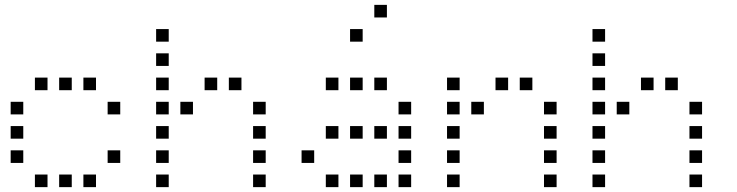

<svg xmlns="http://www.w3.org/2000/svg" viewBox="-20 -796 3040 792"><path d="M125 -476Q124 -476 124 -476Q124 -476 124 -475V-425Q124 -424 124 -424Q124 -424 125 -424H175Q176 -424 176 -424Q176 -424 176 -425V-475Q176 -476 176 -476Q176 -476 175 -476ZM225 -476Q224 -476 224 -476Q224 -476 224 -475V-425Q224 -424 224 -424Q224 -424 225 -424H275Q276 -424 276 -424Q276 -424 276 -425V-475Q276 -476 276 -476Q276 -476 275 -476ZM325 -476Q324 -476 324 -476Q324 -476 324 -475V-425Q324 -424 324 -424Q324 -424 325 -424H375Q376 -424 376 -424Q376 -424 376 -425V-475Q376 -476 376 -476Q376 -476 375 -476ZM25 -376Q24 -376 24 -376Q24 -376 24 -375V-325Q24 -324 24 -324Q24 -324 25 -324H75Q76 -324 76 -324Q76 -324 76 -325V-375Q76 -376 76 -376Q76 -376 75 -376ZM425 -376Q424 -376 424 -376Q424 -376 424 -375V-325Q424 -324 424 -324Q424 -324 425 -324H475Q476 -324 476 -324Q476 -324 476 -325V-375Q476 -376 476 -376Q476 -376 475 -376ZM25 -276Q24 -276 24 -276Q24 -276 24 -275V-225Q24 -224 24 -224Q24 -224 25 -224H75Q76 -224 76 -224Q76 -224 76 -225V-275Q76 -276 76 -276Q76 -276 75 -276ZM25 -176Q24 -176 24 -176Q24 -176 24 -175V-125Q24 -124 24 -124Q24 -124 25 -124H75Q76 -124 76 -124Q76 -124 76 -125V-175Q76 -176 76 -176Q76 -176 75 -176ZM425 -176Q424 -176 424 -176Q424 -176 424 -175V-125Q424 -124 424 -124Q424 -124 425 -124H475Q476 -124 476 -124Q476 -124 476 -125V-175Q476 -176 476 -176Q476 -176 475 -176ZM125 -76Q124 -76 124 -76Q124 -76 124 -75V-25Q124 -24 124 -24Q124 -24 125 -24H175Q176 -24 176 -24Q176 -24 176 -25V-75Q176 -76 176 -76Q176 -76 175 -76ZM225 -76Q224 -76 224 -76Q224 -76 224 -75V-25Q224 -24 224 -24Q224 -24 225 -24H275Q276 -24 276 -24Q276 -24 276 -25V-75Q276 -76 276 -76Q276 -76 275 -76ZM325 -76Q324 -76 324 -76Q324 -76 324 -75V-25Q324 -24 324 -24Q324 -24 325 -24H375Q376 -24 376 -24Q376 -24 376 -25V-75Q376 -76 376 -76Q376 -76 375 -76Z M625 -676Q624 -676 624 -676Q624 -676 624 -675V-625Q624 -624 624 -624Q624 -624 625 -624H675Q676 -624 676 -624Q676 -624 676 -625V-675Q676 -676 676 -676Q676 -676 675 -676ZM625 -576Q624 -576 624 -576Q624 -576 624 -575V-525Q624 -524 624 -524Q624 -524 625 -524H675Q676 -524 676 -524Q676 -524 676 -525V-575Q676 -576 676 -576Q676 -576 675 -576ZM625 -476Q624 -476 624 -476Q624 -476 624 -475V-425Q624 -424 624 -424Q624 -424 625 -424H675Q676 -424 676 -424Q676 -424 676 -425V-475Q676 -476 676 -476Q676 -476 675 -476ZM825 -476Q824 -476 824 -476Q824 -476 824 -475V-425Q824 -424 824 -424Q824 -424 825 -424H875Q876 -424 876 -424Q876 -424 876 -425V-475Q876 -476 876 -476Q876 -476 875 -476ZM925 -476Q924 -476 924 -476Q924 -476 924 -475V-425Q924 -424 924 -424Q924 -424 925 -424H975Q976 -424 976 -424Q976 -424 976 -425V-475Q976 -476 976 -476Q976 -476 975 -476ZM625 -376Q624 -376 624 -376Q624 -376 624 -375V-325Q624 -324 624 -324Q624 -324 625 -324H675Q676 -324 676 -324Q676 -324 676 -325V-375Q676 -376 676 -376Q676 -376 675 -376ZM725 -376Q724 -376 724 -376Q724 -376 724 -375V-325Q724 -324 724 -324Q724 -324 725 -324H775Q776 -324 776 -324Q776 -324 776 -325V-375Q776 -376 776 -376Q776 -376 775 -376ZM1025 -376Q1024 -376 1024 -376Q1024 -376 1024 -375V-325Q1024 -324 1024 -324Q1024 -324 1025 -324H1075Q1076 -324 1076 -324Q1076 -324 1076 -325V-375Q1076 -376 1076 -376Q1076 -376 1075 -376ZM625 -276Q624 -276 624 -276Q624 -276 624 -275V-225Q624 -224 624 -224Q624 -224 625 -224H675Q676 -224 676 -224Q676 -224 676 -225V-275Q676 -276 676 -276Q676 -276 675 -276ZM1025 -276Q1024 -276 1024 -276Q1024 -276 1024 -275V-225Q1024 -224 1024 -224Q1024 -224 1025 -224H1075Q1076 -224 1076 -224Q1076 -224 1076 -225V-275Q1076 -276 1076 -276Q1076 -276 1075 -276ZM625 -176Q624 -176 624 -176Q624 -176 624 -175V-125Q624 -124 624 -124Q624 -124 625 -124H675Q676 -124 676 -124Q676 -124 676 -125V-175Q676 -176 676 -176Q676 -176 675 -176ZM1025 -176Q1024 -176 1024 -176Q1024 -176 1024 -175V-125Q1024 -124 1024 -124Q1024 -124 1025 -124H1075Q1076 -124 1076 -124Q1076 -124 1076 -125V-175Q1076 -176 1076 -176Q1076 -176 1075 -176ZM625 -76Q624 -76 624 -76Q624 -76 624 -75V-25Q624 -24 624 -24Q624 -24 625 -24H675Q676 -24 676 -24Q676 -24 676 -25V-75Q676 -76 676 -76Q676 -76 675 -76ZM1025 -76Q1024 -76 1024 -76Q1024 -76 1024 -75V-25Q1024 -24 1024 -24Q1024 -24 1025 -24H1075Q1076 -24 1076 -24Q1076 -24 1076 -25V-75Q1076 -76 1076 -76Q1076 -76 1075 -76Z M1525 -776Q1524 -776 1524 -776Q1524 -776 1524 -775V-725Q1524 -724 1524 -724Q1524 -724 1525 -724H1575Q1576 -724 1576 -724Q1576 -724 1576 -725V-775Q1576 -776 1576 -776Q1576 -776 1575 -776ZM1425 -676Q1424 -676 1424 -676Q1424 -676 1424 -675V-625Q1424 -624 1424 -624Q1424 -624 1425 -624H1475Q1476 -624 1476 -624Q1476 -624 1476 -625V-675Q1476 -676 1476 -676Q1476 -676 1475 -676ZM1325 -476Q1324 -476 1324 -476Q1324 -476 1324 -475V-425Q1324 -424 1324 -424Q1324 -424 1325 -424H1375Q1376 -424 1376 -424Q1376 -424 1376 -425V-475Q1376 -476 1376 -476Q1376 -476 1375 -476ZM1425 -476Q1424 -476 1424 -476Q1424 -476 1424 -475V-425Q1424 -424 1424 -424Q1424 -424 1425 -424H1475Q1476 -424 1476 -424Q1476 -424 1476 -425V-475Q1476 -476 1476 -476Q1476 -476 1475 -476ZM1525 -476Q1524 -476 1524 -476Q1524 -476 1524 -475V-425Q1524 -424 1524 -424Q1524 -424 1525 -424H1575Q1576 -424 1576 -424Q1576 -424 1576 -425V-475Q1576 -476 1576 -476Q1576 -476 1575 -476ZM1625 -376Q1624 -376 1624 -376Q1624 -376 1624 -375V-325Q1624 -324 1624 -324Q1624 -324 1625 -324H1675Q1676 -324 1676 -324Q1676 -324 1676 -325V-375Q1676 -376 1676 -376Q1676 -376 1675 -376ZM1325 -276Q1324 -276 1324 -276Q1324 -276 1324 -275V-225Q1324 -224 1324 -224Q1324 -224 1325 -224H1375Q1376 -224 1376 -224Q1376 -224 1376 -225V-275Q1376 -276 1376 -276Q1376 -276 1375 -276ZM1425 -276Q1424 -276 1424 -276Q1424 -276 1424 -275V-225Q1424 -224 1424 -224Q1424 -224 1425 -224H1475Q1476 -224 1476 -224Q1476 -224 1476 -225V-275Q1476 -276 1476 -276Q1476 -276 1475 -276ZM1525 -276Q1524 -276 1524 -276Q1524 -276 1524 -275V-225Q1524 -224 1524 -224Q1524 -224 1525 -224H1575Q1576 -224 1576 -224Q1576 -224 1576 -225V-275Q1576 -276 1576 -276Q1576 -276 1575 -276ZM1625 -276Q1624 -276 1624 -276Q1624 -276 1624 -275V-225Q1624 -224 1624 -224Q1624 -224 1625 -224H1675Q1676 -224 1676 -224Q1676 -224 1676 -225V-275Q1676 -276 1676 -276Q1676 -276 1675 -276ZM1225 -176Q1224 -176 1224 -176Q1224 -176 1224 -175V-125Q1224 -124 1224 -124Q1224 -124 1225 -124H1275Q1276 -124 1276 -124Q1276 -124 1276 -125V-175Q1276 -176 1276 -176Q1276 -176 1275 -176ZM1625 -176Q1624 -176 1624 -176Q1624 -176 1624 -175V-125Q1624 -124 1624 -124Q1624 -124 1625 -124H1675Q1676 -124 1676 -124Q1676 -124 1676 -125V-175Q1676 -176 1676 -176Q1676 -176 1675 -176ZM1325 -76Q1324 -76 1324 -76Q1324 -76 1324 -75V-25Q1324 -24 1324 -24Q1324 -24 1325 -24H1375Q1376 -24 1376 -24Q1376 -24 1376 -25V-75Q1376 -76 1376 -76Q1376 -76 1375 -76ZM1425 -76Q1424 -76 1424 -76Q1424 -76 1424 -75V-25Q1424 -24 1424 -24Q1424 -24 1425 -24H1475Q1476 -24 1476 -24Q1476 -24 1476 -25V-75Q1476 -76 1476 -76Q1476 -76 1475 -76ZM1525 -76Q1524 -76 1524 -76Q1524 -76 1524 -75V-25Q1524 -24 1524 -24Q1524 -24 1525 -24H1575Q1576 -24 1576 -24Q1576 -24 1576 -25V-75Q1576 -76 1576 -76Q1576 -76 1575 -76ZM1625 -76Q1624 -76 1624 -76Q1624 -76 1624 -75V-25Q1624 -24 1624 -24Q1624 -24 1625 -24H1675Q1676 -24 1676 -24Q1676 -24 1676 -25V-75Q1676 -76 1676 -76Q1676 -76 1675 -76Z M1825 -476Q1824 -476 1824 -476Q1824 -476 1824 -475V-425Q1824 -424 1824 -424Q1824 -424 1825 -424H1875Q1876 -424 1876 -424Q1876 -424 1876 -425V-475Q1876 -476 1876 -476Q1876 -476 1875 -476ZM2025 -476Q2024 -476 2024 -476Q2024 -476 2024 -475V-425Q2024 -424 2024 -424Q2024 -424 2025 -424H2075Q2076 -424 2076 -424Q2076 -424 2076 -425V-475Q2076 -476 2076 -476Q2076 -476 2075 -476ZM2125 -476Q2124 -476 2124 -476Q2124 -476 2124 -475V-425Q2124 -424 2124 -424Q2124 -424 2125 -424H2175Q2176 -424 2176 -424Q2176 -424 2176 -425V-475Q2176 -476 2176 -476Q2176 -476 2175 -476ZM1825 -376Q1824 -376 1824 -376Q1824 -376 1824 -375V-325Q1824 -324 1824 -324Q1824 -324 1825 -324H1875Q1876 -324 1876 -324Q1876 -324 1876 -325V-375Q1876 -376 1876 -376Q1876 -376 1875 -376ZM1925 -376Q1924 -376 1924 -376Q1924 -376 1924 -375V-325Q1924 -324 1924 -324Q1924 -324 1925 -324H1975Q1976 -324 1976 -324Q1976 -324 1976 -325V-375Q1976 -376 1976 -376Q1976 -376 1975 -376ZM2225 -376Q2224 -376 2224 -376Q2224 -376 2224 -375V-325Q2224 -324 2224 -324Q2224 -324 2225 -324H2275Q2276 -324 2276 -324Q2276 -324 2276 -325V-375Q2276 -376 2276 -376Q2276 -376 2275 -376ZM1825 -276Q1824 -276 1824 -276Q1824 -276 1824 -275V-225Q1824 -224 1824 -224Q1824 -224 1825 -224H1875Q1876 -224 1876 -224Q1876 -224 1876 -225V-275Q1876 -276 1876 -276Q1876 -276 1875 -276ZM2225 -276Q2224 -276 2224 -276Q2224 -276 2224 -275V-225Q2224 -224 2224 -224Q2224 -224 2225 -224H2275Q2276 -224 2276 -224Q2276 -224 2276 -225V-275Q2276 -276 2276 -276Q2276 -276 2275 -276ZM1825 -176Q1824 -176 1824 -176Q1824 -176 1824 -175V-125Q1824 -124 1824 -124Q1824 -124 1825 -124H1875Q1876 -124 1876 -124Q1876 -124 1876 -125V-175Q1876 -176 1876 -176Q1876 -176 1875 -176ZM2225 -176Q2224 -176 2224 -176Q2224 -176 2224 -175V-125Q2224 -124 2224 -124Q2224 -124 2225 -124H2275Q2276 -124 2276 -124Q2276 -124 2276 -125V-175Q2276 -176 2276 -176Q2276 -176 2275 -176ZM1825 -76Q1824 -76 1824 -76Q1824 -76 1824 -75V-25Q1824 -24 1824 -24Q1824 -24 1825 -24H1875Q1876 -24 1876 -24Q1876 -24 1876 -25V-75Q1876 -76 1876 -76Q1876 -76 1875 -76ZM2225 -76Q2224 -76 2224 -76Q2224 -76 2224 -75V-25Q2224 -24 2224 -24Q2224 -24 2225 -24H2275Q2276 -24 2276 -24Q2276 -24 2276 -25V-75Q2276 -76 2276 -76Q2276 -76 2275 -76Z M2425 -676Q2424 -676 2424 -676Q2424 -676 2424 -675V-625Q2424 -624 2424 -624Q2424 -624 2425 -624H2475Q2476 -624 2476 -624Q2476 -624 2476 -625V-675Q2476 -676 2476 -676Q2476 -676 2475 -676ZM2425 -576Q2424 -576 2424 -576Q2424 -576 2424 -575V-525Q2424 -524 2424 -524Q2424 -524 2425 -524H2475Q2476 -524 2476 -524Q2476 -524 2476 -525V-575Q2476 -576 2476 -576Q2476 -576 2475 -576ZM2425 -476Q2424 -476 2424 -476Q2424 -476 2424 -475V-425Q2424 -424 2424 -424Q2424 -424 2425 -424H2475Q2476 -424 2476 -424Q2476 -424 2476 -425V-475Q2476 -476 2476 -476Q2476 -476 2475 -476ZM2625 -476Q2624 -476 2624 -476Q2624 -476 2624 -475V-425Q2624 -424 2624 -424Q2624 -424 2625 -424H2675Q2676 -424 2676 -424Q2676 -424 2676 -425V-475Q2676 -476 2676 -476Q2676 -476 2675 -476ZM2725 -476Q2724 -476 2724 -476Q2724 -476 2724 -475V-425Q2724 -424 2724 -424Q2724 -424 2725 -424H2775Q2776 -424 2776 -424Q2776 -424 2776 -425V-475Q2776 -476 2776 -476Q2776 -476 2775 -476ZM2425 -376Q2424 -376 2424 -376Q2424 -376 2424 -375V-325Q2424 -324 2424 -324Q2424 -324 2425 -324H2475Q2476 -324 2476 -324Q2476 -324 2476 -325V-375Q2476 -376 2476 -376Q2476 -376 2475 -376ZM2525 -376Q2524 -376 2524 -376Q2524 -376 2524 -375V-325Q2524 -324 2524 -324Q2524 -324 2525 -324H2575Q2576 -324 2576 -324Q2576 -324 2576 -325V-375Q2576 -376 2576 -376Q2576 -376 2575 -376ZM2825 -376Q2824 -376 2824 -376Q2824 -376 2824 -375V-325Q2824 -324 2824 -324Q2824 -324 2825 -324H2875Q2876 -324 2876 -324Q2876 -324 2876 -325V-375Q2876 -376 2876 -376Q2876 -376 2875 -376ZM2425 -276Q2424 -276 2424 -276Q2424 -276 2424 -275V-225Q2424 -224 2424 -224Q2424 -224 2425 -224H2475Q2476 -224 2476 -224Q2476 -224 2476 -225V-275Q2476 -276 2476 -276Q2476 -276 2475 -276ZM2825 -276Q2824 -276 2824 -276Q2824 -276 2824 -275V-225Q2824 -224 2824 -224Q2824 -224 2825 -224H2875Q2876 -224 2876 -224Q2876 -224 2876 -225V-275Q2876 -276 2876 -276Q2876 -276 2875 -276ZM2425 -176Q2424 -176 2424 -176Q2424 -176 2424 -175V-125Q2424 -124 2424 -124Q2424 -124 2425 -124H2475Q2476 -124 2476 -124Q2476 -124 2476 -125V-175Q2476 -176 2476 -176Q2476 -176 2475 -176ZM2825 -176Q2824 -176 2824 -176Q2824 -176 2824 -175V-125Q2824 -124 2824 -124Q2824 -124 2825 -124H2875Q2876 -124 2876 -124Q2876 -124 2876 -125V-175Q2876 -176 2876 -176Q2876 -176 2875 -176ZM2425 -76Q2424 -76 2424 -76Q2424 -76 2424 -75V-25Q2424 -24 2424 -24Q2424 -24 2425 -24H2475Q2476 -24 2476 -24Q2476 -24 2476 -25V-75Q2476 -76 2476 -76Q2476 -76 2475 -76ZM2825 -76Q2824 -76 2824 -76Q2824 -76 2824 -75V-25Q2824 -24 2824 -24Q2824 -24 2825 -24H2875Q2876 -24 2876 -24Q2876 -24 2876 -25V-75Q2876 -76 2876 -76Q2876 -76 2875 -76Z"/></svg>

Font: Doto
Style: Regular
Weight: 400
Monospace: yes
Version: Version 1.000